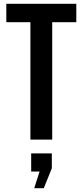

<svg xmlns="http://www.w3.org/2000/svg" viewBox="-20 -730 432 1004"><path d="M139 0V-614H13V-710H379V-614H253V0ZM159 254 187 167H143V72H251V150L209 254Z"/></svg>

Font: Special Gothic Condensed Medium
Style: Regular
Weight: 500
Width: 3
Designer: Alistair McCready
Foundry: Monolith
Version: Version 1.000; ttfautohint (v1.8.4.7-5d5b)